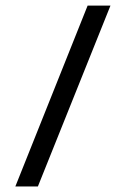

<svg xmlns="http://www.w3.org/2000/svg" viewBox="-20 -670 452 690"><path d="M294.9 -649.9H377L116.2 0H35.2Z"/></svg>

Font: Overused Grotesk
Style: Regular
Weight: 400
Version: Version 0.002